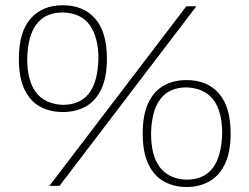

<svg xmlns="http://www.w3.org/2000/svg" viewBox="-20 -724 972 748"><path d="M224.5 -287.5Q176 -287.5 137.2 -308Q98.5 -328.5 76 -374.2Q53.5 -420 53.5 -495.5Q53.5 -599.5 99.2 -651.5Q145 -703.5 224.5 -703.5Q305.5 -703.5 351 -651.2Q396.5 -599 396.5 -495.5Q396.5 -423.5 375 -377.5Q353.5 -331.5 314.8 -309.5Q276 -287.5 224.5 -287.5ZM224.5 -315.5Q291 -315.5 326 -359.5Q361 -403.5 363.5 -495.5Q363.5 -577.5 330.5 -625.2Q297.5 -673 224.5 -675.5Q90.5 -675.5 86 -495.5Q86 -321.5 224.5 -315.5ZM212 0H172.5L706 -699.5H745ZM706.5 4.5Q658 4.5 619.2 -16.8Q580.5 -38 558.2 -84Q536 -130 536 -204Q536 -276.5 557.5 -322.5Q579 -368.5 617.5 -390.2Q656 -412 706.5 -412Q788 -412 833.2 -359.5Q878.5 -307 878.5 -204Q878.5 -132.5 857 -86.5Q835.5 -40.5 796.8 -18Q758 4.5 706.5 4.5ZM706.5 -24Q841 -24 845.5 -204Q845.5 -378.5 706.5 -383.5Q572.5 -383.5 568.5 -204Q568.5 -30 706.5 -24Z"/></svg>

Font: Argentum Novus ExtraLight
Style: Regular
Weight: 250
Designer: Julieta Ulanovsky (font) & Cristiano Sobral (main changes)
Foundry: Julieta Ulanovsky (font) & Cristiano Sobral (main changes)
Version: Version 3.00;November 27, 2020;FontCreator 13.0.0.2655 64-bi